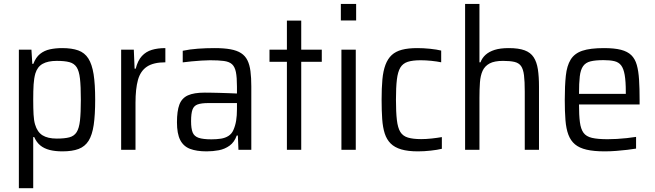

<svg xmlns="http://www.w3.org/2000/svg" viewBox="-20 -763 3334 978"><path d="M76.1 195.5V-510H140.1L144.6 -437.6H149.7Q162.3 -470.8 183.9 -488.2Q205.5 -505.5 234.3 -511.8Q263 -518 296.7 -518Q346.2 -518 378.7 -506.2Q411.3 -494.5 430 -465.1Q448.7 -435.8 456.8 -384.9Q464.8 -333.9 464.8 -255.5Q464.8 -177.7 457.3 -126.5Q449.7 -75.3 431.3 -45.9Q412.8 -16.6 380.5 -4.3Q348.2 8 297.8 8Q260.7 8 232.7 0.8Q204.7 -6.4 185.3 -22.2Q165.9 -38.1 154.3 -64.9H149.2V195.5ZM269.2 -57.1Q309.4 -57.1 333.4 -63.5Q357.5 -69.9 370.2 -89.6Q382.9 -109.3 387.4 -149Q391.8 -188.8 391.8 -255Q391.8 -322.8 387.4 -362.2Q382.9 -401.7 370.2 -420.9Q357.5 -440.1 333.4 -446.5Q309.4 -452.9 269.2 -452.9Q224.2 -452.9 197.3 -437.9Q170.5 -423 160.1 -388.8Q153.2 -364.2 151.2 -333Q149.2 -301.8 149.2 -255Q149.2 -211.3 150.9 -180.2Q152.6 -149 158.6 -129.1Q169.9 -90.5 196.5 -73.8Q223.2 -57.1 269.2 -57.1Z M597.1 0V-510H661.6L665.6 -413.2H671.3Q681.8 -454.9 702.7 -477.5Q723.6 -500.1 753.5 -509Q783.4 -518 822.3 -518V-445.6Q761.6 -445.6 728.4 -423.4Q695.3 -401.2 682.7 -355.8Q670.2 -310.4 670.2 -239.4V0Z M1032.4 8Q981.2 8 947.7 -4.9Q914.2 -17.8 897.8 -50.1Q881.4 -82.4 881.4 -140.2Q881.4 -197.8 893.9 -230.7Q906.5 -263.5 937.3 -277.3Q968.1 -291.2 1022.7 -291.2Q1034.6 -291.2 1053 -290.9Q1071.5 -290.7 1095.2 -290Q1118.8 -289.2 1142.5 -288.5Q1166.2 -287.7 1187 -286.7V-321.8Q1187 -369.1 1181.6 -395.9Q1176.1 -422.7 1162 -435.7Q1147.9 -448.7 1120.7 -452.4Q1093.4 -456.1 1049.9 -456.1Q1031 -456.1 1005.9 -454.4Q980.8 -452.7 955.8 -450.4Q930.8 -448.2 910.8 -445.3V-504.4Q946.7 -512 988 -515Q1029.4 -518 1073.3 -518Q1121.1 -518 1154.3 -511.9Q1187.4 -505.8 1208.2 -492.2Q1229.1 -478.6 1240.3 -456Q1251.6 -433.4 1255.8 -400.3Q1260.1 -367.3 1260.1 -322.9V0H1194.6L1191.6 -72.8H1185.9Q1173.9 -38.7 1149.5 -21.1Q1125.1 -3.5 1094.8 2.3Q1064.5 8 1032.4 8ZM1057.3 -53.3Q1084.3 -53.3 1106 -56.8Q1127.7 -60.3 1144 -70.8Q1160.4 -81.4 1168.7 -100.3Q1178.6 -122.7 1182.8 -148.2Q1187 -173.6 1187 -207.3V-238H1041.4Q1005.6 -238 986.5 -231Q967.5 -224.1 960.4 -204.5Q953.3 -184.8 953.3 -145.6Q953.3 -107.8 961.4 -88.1Q969.5 -68.5 992 -60.9Q1014.6 -53.3 1057.3 -53.3Z M1441.4 0V-448.1H1352.7V-510H1441.4V-658H1514.4V-510H1619.1V-448.1H1514.4V0Z M1716.2 -658.6V-743H1794.1V-658.6ZM1719.1 0V-510H1792.2V0Z M2108.7 8Q2058.1 8 2024 -2Q1989.9 -12.1 1969.9 -32.1Q1949.8 -52.2 1939.8 -82.9Q1929.8 -113.7 1926.8 -156.9Q1923.8 -200.2 1923.8 -255.1Q1923.8 -314.2 1927.8 -358.1Q1931.8 -401.9 1943.5 -433Q1955.2 -464 1975.5 -482.7Q1995.8 -501.3 2027.4 -509.6Q2059 -518 2105.8 -518Q2137 -518 2171.1 -514.5Q2205.2 -510.9 2227.3 -505.4V-445.7Q2205.9 -450.2 2176.8 -453.2Q2147.7 -456.1 2122.7 -456.1Q2081.7 -456.1 2056.7 -448Q2031.8 -439.8 2019 -418.4Q2006.3 -396.9 2001.6 -357.6Q1996.9 -318.3 1996.9 -255.5Q1996.9 -191.7 2001.6 -151.7Q2006.3 -111.6 2019.3 -90.7Q2032.4 -69.7 2058.3 -62.1Q2084.2 -54.4 2125.2 -54.4Q2151 -54.4 2179.8 -57.6Q2208.5 -60.8 2230.7 -64.7V-5.1Q2208 0.5 2174.2 4.2Q2140.4 8 2108.7 8Z M2349.1 0V-743H2422.2V-445.4H2427.3Q2435.9 -468.1 2453.5 -483.9Q2471.1 -499.8 2499.6 -508.9Q2528.1 -518 2571.4 -518Q2621.6 -518 2652.2 -506.7Q2682.8 -495.4 2698.4 -471.3Q2714.1 -447.3 2719.8 -410.1Q2725.5 -372.9 2725.5 -321.1V0H2653V-296.5Q2653 -348.7 2649.1 -379.8Q2645.2 -410.8 2634 -426.7Q2622.7 -442.5 2600.4 -447.7Q2578 -452.9 2542.2 -452.9Q2498.2 -452.9 2473.8 -439.7Q2449.3 -426.5 2438.2 -402.2Q2427.2 -377.9 2424.7 -343.1Q2422.2 -308.3 2422.2 -264.5V0Z M3060.2 8Q3004.8 8 2967.9 -0.6Q2930.9 -9.2 2908.8 -27.8Q2886.8 -46.3 2875.3 -76.6Q2863.8 -106.9 2860.3 -151.1Q2856.8 -195.3 2856.8 -254Q2856.8 -326.8 2862.2 -377.3Q2867.5 -427.8 2886.8 -459.4Q2906.2 -490.9 2946.2 -504.5Q2986.3 -518 3056.7 -518Q3109.5 -518 3142.9 -509.4Q3176.3 -500.8 3195.7 -482Q3215 -463.1 3223.7 -432.1Q3232.5 -401 3235.2 -356.8Q3238 -312.7 3238 -255.5V-231H2929.3Q2929.3 -176.4 2933.8 -141.2Q2938.3 -106.1 2952.1 -86.8Q2966 -67.5 2995.5 -60.7Q3024.9 -53.9 3075 -53.9Q3097.3 -53.9 3122.4 -55.3Q3147.4 -56.8 3172.9 -59.5Q3198.3 -62.3 3220 -65.7V-6.1Q3201.9 -3.1 3175.1 0.2Q3148.3 3.5 3118.2 5.7Q3088.2 8 3060.2 8ZM3167.7 -266.3V-294.4Q3167.7 -349.1 3162 -381.4Q3156.4 -413.7 3143.9 -430Q3131.4 -446.3 3109.3 -451.5Q3087.2 -456.7 3054.3 -456.7Q3012.7 -456.7 2988 -450.5Q2963.3 -444.4 2950.3 -426.2Q2937.3 -408 2933.3 -374.1Q2929.3 -340.2 2929.3 -284.8H3186.7Z"/></svg>

Font: Saira Thin SemiCondensed
Style: Regular
Weight: 100
Width: 4
Version: Version 1.101